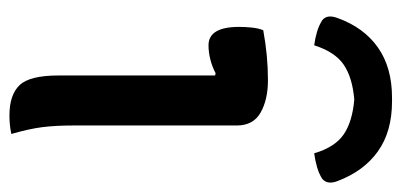

<svg xmlns="http://www.w3.org/2000/svg" viewBox="-242 -605 851 407"><g transform="rotate(90 183.5 -401.5)"><path d="M191 -727Q144 -723 117 -704.5Q90 -686 76 -642Q61 -644 47.5 -648Q34 -652 23 -659Q10 -669 18 -691Q38 -747 80.5 -777Q123 -807 187 -807H195Q259 -807 301 -777Q343 -747 364 -691Q372 -670 359 -659Q348 -652 334 -648Q320 -644 305 -642Q292 -686 265 -704.5Q238 -723 191 -727ZM140 -100V-432L135 -433Q122 -426 106.5 -422Q91 -418 76 -418Q37 -418 37 -483Q37 -497 38.5 -510.5Q40 -524 44 -534Q71 -539 97.5 -541.5Q124 -544 150 -544Q191 -544 218.5 -528.5Q246 -513 246 -478V-132Q246 -94 249.5 -66Q253 -38 264 0Q245 4 225 4Q181 4 160.5 -17.5Q140 -39 140 -100Z"/></g></svg>

Font: Recursive Sn Csl St Med
Style: Regular
Weight: 500
Version: Version 1.079;hotconv 1.0.112;makeotfexe 2.5.65598; ttfautoh